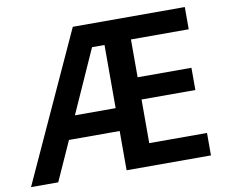

<svg xmlns="http://www.w3.org/2000/svg" viewBox="-78 -812 1081 910"><g transform="rotate(-10 462.5 -357.0)"><path d="M866 0H460V-189H216L131 0H0L327 -714H866V-607H588V-425H847V-318H588V-108H866ZM264 -299H460V-603H400Z"/></g></svg>

Font: Noto Sans Gujarati UI SemiBold
Style: Regular
Weight: 600
Designer: Jelle Bosma - Monotype Design Team, Universal Thirst
Foundry: Monotype Imaging Inc.
Version: Version 2.106; ttfautohint (v1.8.4.7-5d5b)